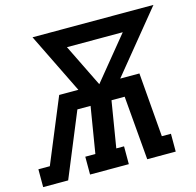

<svg xmlns="http://www.w3.org/2000/svg" viewBox="-121 -846 979 957"><g transform="rotate(-15 369.0 -367.5)"><path d="M-14 0V-92H45L182 -423H281L128 -735H752L497 -423H596L623 -92H670V0H523L495 -330H427L388 -92H428V0H228V-92H280L319 -330H251L115 0ZM389 -423 569 -643H281Z"/></g></svg>

Font: Iosevka Etoile Semibold
Style: Italic
Weight: 600
Italic angle: -9°
Designer: Belleve Invis
Foundry: Belleve Invis
Version: Version 22.1.2; ttfautohint (v1.8.4)